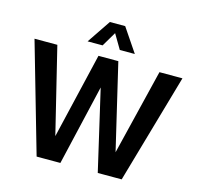

<svg xmlns="http://www.w3.org/2000/svg" viewBox="-127 -1053 1214 1186"><g transform="rotate(15 480.0 -460.0)"><path d="M8 -700H154L325 0H209ZM417 -700H524L361 0H252ZM438 -700H544L709 0H600ZM807 -700H954L753 0H636ZM431 -920H529L631 -769H535L480 -862L425 -769H329Z"/></g></svg>

Font: Moderustic SemiBold
Style: Regular
Weight: 600
Designer: Tural Alisoy
Foundry: TAFT Foundry
Version: Version 2.120